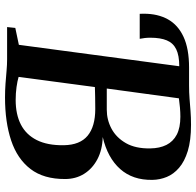

<svg xmlns="http://www.w3.org/2000/svg" viewBox="-28 -763 800 784"><g transform="rotate(90 372.0 -371.0)"><path d="M378 8.5Q348.5 8.5 321.2 6.5Q294 4.5 269 2.2Q244 0 222 0H90.5L94 -33.5L163 -48L250.5 -703L238 -723L256 -743H328.5Q358 -743 383 -745Q408 -747 433.8 -749Q459.5 -751 489.5 -751Q553.5 -751 596.5 -737.8Q639.5 -724.5 665.2 -702.2Q691 -680 702.5 -652Q714 -624 714.5 -593.5Q716 -513 670 -461.5Q624 -410 539.5 -390.5Q591.5 -389 630 -368.8Q668.5 -348.5 689.8 -314.5Q711 -280.5 711 -237Q711.5 -149.5 670 -95.5Q628.5 -41.5 553.5 -16.5Q478.5 8.5 378 8.5ZM341.5 -407Q360.5 -407 382.8 -407Q405 -407 428 -407Q469.5 -407 505.8 -426.5Q542 -446 564.5 -485.2Q587 -524.5 586 -584.5Q585.5 -623 571.8 -650.5Q558 -678 529.8 -692.8Q501.5 -707.5 456.5 -707.5Q439.5 -707.5 419.2 -705.8Q399 -704 381.5 -701.5ZM388 -35Q447 -35 488.5 -56.2Q530 -77.5 552 -121.2Q574 -165 573 -231.5Q572 -297.5 534.2 -328.8Q496.5 -360 425 -360Q399.5 -360 376 -359.5Q352.5 -359 335.5 -358.5L294 -47Q310.5 -42 335.5 -38.5Q360.5 -35 388 -35ZM36.5 -541.5Q36.5 -545.5 36.2 -549.5Q36 -553.5 36 -558.5Q36 -615.5 59 -656.8Q82 -698 130.5 -720.5Q179 -743 256 -743L250.5 -703Q206.5 -703 181 -690.5Q155.5 -678 144.8 -652Q134 -626 134 -585Q134 -573 135.2 -562.5Q136.5 -552 138.5 -541.5Z"/></g></svg>

Font: Merriweather 72pt SemiBold
Style: Italic
Weight: 600
Italic angle: -7.8°
Version: Version 2.101